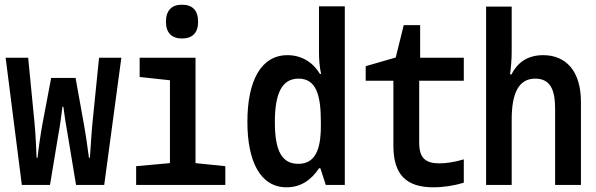

<svg xmlns="http://www.w3.org/2000/svg" viewBox="-20 -788 2540 818"><path d="M73 0H193L229 -217C236 -254 241 -292 246 -333H250C255 -292 261 -256 268 -217L304 0H424L497 -542H402L374 -265C369 -216 366 -151 363 -116H359C354 -154 345 -218 337 -261L302 -456H198L161 -261C153 -217 144 -155 140 -116H136C134 -154 132 -215 127 -265L100 -542H4Z M755 -624C800 -624 824 -648 824 -695C824 -744 800 -768 755 -768C712 -768 687 -744 687 -695C687 -648 712 -624 755 -624ZM560 0H940V-80L813 -93V-542H575V-460L704 -446V-93L560 -80Z M1201 10C1262 10 1307 -22 1339 -71H1345L1368 0H1449V-761H1339V-566C1339 -539 1341 -503 1348 -473H1343C1315 -521 1266 -553 1205 -553C1092 -553 1034 -444 1034 -269C1034 -100 1089 10 1201 10ZM1251 -90C1181 -90 1151 -145 1151 -268C1151 -388 1180 -453 1252 -453C1328 -453 1347 -381 1347 -269V-251C1347 -151 1323 -90 1251 -90Z M1826 10C1869 10 1916 3 1956 -10V-109C1915 -97 1880 -92 1852 -92C1793 -92 1766 -115 1766 -179V-444H1956V-542H1770V-681H1700L1666 -543L1538 -506V-444H1656V-167C1656 -44 1711 10 1826 10Z M2051 0H2160V-279C2160 -389 2189 -453 2260 -453C2324 -453 2345 -407 2345 -324V0H2455V-354C2455 -488 2389 -553 2294 -553C2226 -553 2184 -520 2159 -471H2153C2157 -502 2160 -534 2160 -566V-760H2051Z"/></svg>

Font: Noto Sans Mono ExtraCondensed SemiBold
Style: Regular
Weight: 600
Width: 2
Designer: Monotype Design Team
Foundry: Monotype Imaging Inc.
Version: Version 2.014